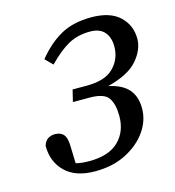

<svg xmlns="http://www.w3.org/2000/svg" viewBox="-82 -557 585 642"><g transform="rotate(-15 210.5 -236.5)"><path d="M171 14Q103 14 67.5 -21Q32 -56 32 -111Q37 -128 48 -134.5Q59 -141 71 -141Q91 -141 101 -130Q111 -119 112 -93L114 -29Q126 -26 137.5 -25Q149 -24 160 -24Q228 -24 262 -57Q296 -90 296 -144Q296 -185 281 -207Q266 -229 216 -229H158L168 -270H218Q281 -270 310.5 -300Q340 -330 340 -373Q340 -405 323.5 -423.5Q307 -442 274 -442Q231 -442 198.5 -424Q166 -406 128 -367L103 -392Q140 -438 183.5 -462.5Q227 -487 290 -487Q355 -487 388 -456Q421 -425 421 -378Q421 -341 390.5 -305Q360 -269 286 -250Q333 -240 354.5 -215Q376 -190 376 -149Q376 -107 350 -70Q324 -33 278 -9.5Q232 14 171 14Z"/></g></svg>

Font: Source Serif Pro
Style: Italic
Weight: 400
Italic angle: -12°
Designer: Frank Grießhammer
Foundry: Adobe Systems Incorporated
Version: Version 3.001;hotconv 1.0.111;makeotfexe 2.5.65597